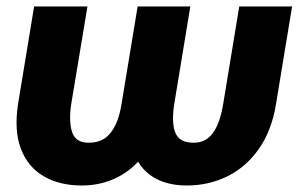

<svg xmlns="http://www.w3.org/2000/svg" viewBox="-20 -566 927 596"><path d="M36.1 -243.7 85.9 -545.9H251.5L201.2 -243.7Q192.9 -188 204.1 -155.3Q215.3 -122.6 255.4 -123Q298.8 -122.6 323.5 -153.8Q348.1 -185.1 357.4 -243.7L407.2 -545.9H570.8L521 -243.7Q511.7 -185.1 524.4 -153.8Q537.1 -122.6 581.1 -123Q619.1 -122.6 641.4 -153.8Q663.6 -185.1 672.9 -243.7L722.7 -545.9H886.7L836.9 -243.7Q823.7 -161.6 784.4 -105Q745.1 -48.3 687 -19.3Q628.9 9.8 559.1 9.8Q524.9 9.8 496.1 1.5Q467.3 -6.8 445.3 -23.2Q423.3 -39.6 408.7 -64Q374 -27.3 329.6 -8.8Q285.2 9.8 234.4 9.8Q164.1 9.8 115 -19.3Q65.9 -48.3 44.7 -104.7Q23.4 -161.1 36.1 -243.7Z"/></svg>

Font: Inter Tight ExtraBold
Style: Italic
Weight: 800
Italic angle: -9.39999°
Designer: Rasmus Andersson
Foundry: rsms
Version: Version 3.004